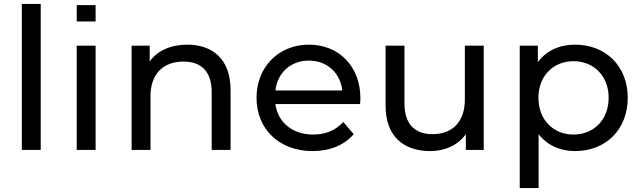

<svg xmlns="http://www.w3.org/2000/svg" viewBox="-20 -762 3253 976"><path d="M91 0H187V-742H91Z M370 -736V-653H466V-736ZM370 0H466V-530H370Z M932 -535C848 -535 780 -504 741 -450V-530H649V0H745V-273C745 -388 811 -449 913 -449C1004 -449 1056 -398 1056 -294V0H1152V-305C1152 -461 1061 -535 932 -535Z M1812 -262C1812 -425 1703 -535 1550 -535C1397 -535 1284 -422 1284 -265C1284 -107 1398 6 1569 6C1657 6 1730 -24 1778 -80L1725 -142C1686 -99 1634 -78 1572 -78C1467 -78 1392 -140 1380 -233H1810C1811 -242 1812 -254 1812 -262ZM1550 -454C1643 -454 1710 -391 1720 -302H1380C1390 -392 1458 -454 1550 -454Z M2343 -530V-256C2343 -142 2279 -80 2179 -80C2088 -80 2036 -132 2036 -236V-530H1940V-225C1940 -69 2031 6 2168 6C2243 6 2309 -25 2348 -80V0H2439V-530Z M2903 -535C2825 -535 2757 -505 2714 -446V-530H2622V194H2718V-80C2762 -23 2828 6 2903 6C3058 6 3171 -102 3171 -265C3171 -427 3058 -535 2903 -535ZM2895 -78C2794 -78 2717 -152 2717 -265C2717 -377 2794 -451 2895 -451C2997 -451 3074 -377 3074 -265C3074 -152 2997 -78 2895 -78Z"/></svg>

Font: AWKNG-Font Medium
Style: Regular
Weight: 500
Designer: Awakening Church
Foundry: Awakening Church
Version: Version 1.700;PS 001.700;hotconv 1.0.88;makeotf.lib2.5.64775